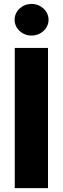

<svg xmlns="http://www.w3.org/2000/svg" viewBox="-20 -976 326 996"><path d="M229 -727.5H56.6V0H229ZM143.6 -791.5C191.9 -791.5 231.9 -828.1 231.9 -873.5C231.9 -918.9 191.9 -955.6 143.6 -955.6C95.2 -955.6 55.7 -918.9 55.7 -873.5C55.7 -828.1 95.2 -791.5 143.6 -791.5Z"/></svg>

Font: Inter ExtraBold
Style: Regular
Weight: 800
Designer: Rasmus Andersson
Foundry: rsms
Version: Version 4.001;git-9221beed3